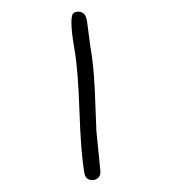

<svg xmlns="http://www.w3.org/2000/svg" viewBox="-203 -893 917 1036"><g transform="rotate(-30 256.0 -375.0)"><path d="M86.4 43.9Q68.4 43.9 54.7 31.7Q41 19.5 41 1.5Q41 -6.3 44.4 -15.1Q82.5 -120.1 188 -317.6Q293.5 -515.1 332 -620.6Q396 -795.4 428.7 -793.9Q446.8 -793.5 460.4 -781Q474.1 -768.6 474.1 -751Q474.1 -739.7 468.8 -724.1L414.1 -591.3Q381.3 -501 320.8 -382.8L214.4 -180.7L126 15.1Q112.8 43.9 86.4 43.9Z"/></g></svg>

Font: Righma Çiddhi
Style: Regular
Weight: 400
Designer: R.S. Wihananto
Foundry: R.S. Wihananto
Version: Version 2.0.1